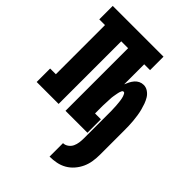

<svg xmlns="http://www.w3.org/2000/svg" viewBox="-215 -619 928 928"><g transform="rotate(45 249.0 -154.5)"><path d="M297 211V119Q311 119 323.5 110Q336 101 342 88Q348 75 350 60.5Q352 46 352 31V-133Q352 -139 352 -144.5Q352 -150 352 -156Q352 -162 351.5 -167.5Q351 -173 351 -179Q351 -185 350.5 -190.5Q350 -196 349.5 -201.5Q349 -207 348.5 -213Q348 -219 347 -224.5Q346 -230 345 -235.5Q344 -241 342 -246.5Q340 -252 337 -258Q334 -264 329 -264Q323 -264 320 -258Q317 -252 315.5 -246.5Q314 -241 313 -235.5Q312 -230 311 -224.5Q310 -219 309 -213Q308 -207 307.5 -201.5Q307 -196 307 -190.5Q307 -185 306.5 -179Q306 -173 306 -167.5Q306 -162 305.5 -156Q305 -150 305 -144.5Q305 -139 305 -133V-92H345V0H195V-428H148V0H-2V-92H37V-428H-2V-520H345V-428H305V-291Q310 -303 315.5 -314Q321 -325 329.5 -335Q338 -345 349.5 -350.5Q361 -356 374 -356Q390 -356 404 -346.5Q418 -337 426.5 -323Q435 -309 440.5 -293.5Q446 -278 450 -262.5Q454 -247 456.5 -230.5Q459 -214 460.5 -198Q462 -182 462.5 -165.5Q463 -149 463 -133V31Q463 55 459.5 78Q456 101 446.5 122Q437 143 421.5 161Q406 179 386 190.5Q366 202 343 206.5Q320 211 297 211Z"/></g></svg>

Font: Iosevka Curly Slab Heavy
Style: Regular
Weight: 900
Monospace: yes
Designer: Belleve Invis
Foundry: Belleve Invis
Version: Version 22.1.2; ttfautohint (v1.8.4)